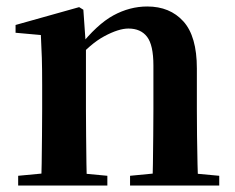

<svg xmlns="http://www.w3.org/2000/svg" viewBox="-20 -572 725 592"><path d="M36 0V-30L142 -40H205L311 -30V0ZM106 0Q108 -25 108.5 -67Q109 -109 109.5 -154.5Q110 -200 110 -235V-310Q110 -360 109 -393.5Q108 -427 106 -464L28 -471V-495L224 -550L237 -542L245 -428V-426V-235Q245 -200 245.5 -154.5Q246 -109 246.5 -67Q247 -25 248 0ZM381 0V-30L485 -40H548L656 -30V0ZM450 0Q451 -25 451.5 -66.5Q452 -108 452.5 -153.5Q453 -199 453 -235V-370Q453 -433 433.5 -458.5Q414 -484 376 -484Q346 -484 302 -460.5Q258 -437 212 -383L208 -426H223Q279 -497 329.5 -524.5Q380 -552 434 -552Q504 -552 545.5 -506Q587 -460 587 -361V-235Q587 -199 587.5 -153.5Q588 -108 589 -66.5Q590 -25 591 0Z"/></svg>

Font: Noto Serif KR ExtraLight
Style: Bold
Weight: 700
Version: Version 2.002-H1;hotconv 1.1.0;makeotfexe 2.6.0